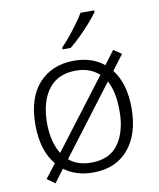

<svg xmlns="http://www.w3.org/2000/svg" viewBox="-88 -835 775 934"><g transform="rotate(-10 300.0 -368.0)"><path d="M110 30 71 2 124 -67Q63 -140 63 -267Q63 -400 128 -471Q193 -542 302 -542Q390 -542 449 -494L499 -561L538 -534L482 -460Q538 -388 538 -267Q538 -138 475 -64Q412 10 301 10Q216 10 158 -34ZM120 -266Q121 -170 158 -112L417 -452Q396 -471 367.5 -482Q339 -493 302 -493Q214 -493 167.5 -433Q121 -373 120 -266ZM300 -39Q392 -39 435.5 -102Q479 -165 478 -267Q478 -310 470.5 -347.5Q463 -385 447 -414L190 -75Q233 -39 300 -39ZM257 -615Q276 -634 298 -661Q320 -688 340.5 -716Q361 -744 374 -766H442V-758Q427 -737 402.5 -709Q378 -681 350 -653.5Q322 -626 297 -606H257Z"/></g></svg>

Font: Noto Sans Mono Light
Style: Regular
Weight: 300
Designer: Monotype Design Team
Foundry: Monotype Imaging Inc.
Version: Version 2.014; ttfautohint (v1.8.4.7-5d5b)